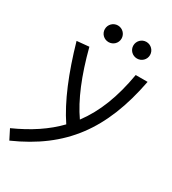

<svg xmlns="http://www.w3.org/2000/svg" viewBox="-261 -848 1072 1197"><g transform="rotate(30 275.5 -250.0)"><path d="M0.5 230.5C324.2 87.4 490.7 -134.8 564 -517.6H478.5C449.2 -346.7 397.5 -211.9 315.9 -103C245.6 -203.6 187.5 -343.3 140.1 -525.9L52.7 -517.6C109.9 -317.4 177.2 -153.3 257.3 -34.7C181.6 43.9 85.4 107.4 -34.7 161.1ZM228.5 -610.4C261.7 -610.4 288.6 -636.7 288.6 -669.9C288.6 -703.1 261.7 -730 228.5 -730C195.3 -730 168.5 -703.1 168.5 -669.9C168.5 -636.7 195.3 -610.4 228.5 -610.4ZM433.6 -610.4C466.8 -610.4 493.7 -636.7 493.7 -669.9C493.7 -703.1 466.8 -730 433.6 -730C400.4 -730 373.5 -703.1 373.5 -669.9C373.5 -636.7 400.4 -610.4 433.6 -610.4Z"/></g></svg>

Font: Cascadia Code PL SemiLight
Style: Italic
Weight: 350
Italic angle: -10°
Monospace: yes
Designer: Aaron Bell
Foundry: Saja Typeworks
Version: Version 2404.023